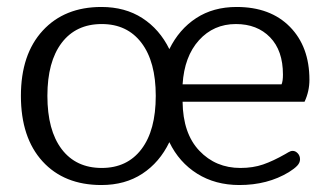

<svg xmlns="http://www.w3.org/2000/svg" viewBox="-20 -519 946 551"><path d="M40 -244Q40 -363 102.5 -431Q165 -499 271 -499Q339 -499 388.5 -467Q438 -435 466 -378Q494 -435 543 -467Q592 -499 659 -499Q756 -499 812 -442Q868 -385 868 -290Q868 -257 854 -227H504Q505 -136 552 -86.5Q599 -37 670 -37Q706 -37 735 -47Q764 -57 799 -77Q801 -78 807.5 -82Q814 -86 820 -86Q828 -86 834.5 -79Q841 -72 841 -62Q841 -52 833 -43.5Q825 -35 809 -25Q748 12 667 12Q598 12 546 -20.5Q494 -53 466 -111Q438 -53 388.5 -20.5Q339 12 271 12Q164 12 102 -56Q40 -124 40 -244ZM427 -244Q427 -342 386 -396Q345 -450 272 -450Q198 -450 157 -396Q116 -342 116 -244Q116 -145 157 -91Q198 -37 272 -37Q345 -37 386 -91Q427 -145 427 -244ZM788 -277Q792 -286 792 -305Q792 -374 755 -412Q718 -450 657 -450Q593 -450 551 -403.5Q509 -357 504 -277Z"/></svg>

Font: Maitree
Style: Regular
Weight: 400
Designer: CadsonDemak Team
Foundry: CadsonDemak
Version: Version 1.001